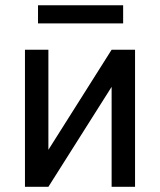

<svg xmlns="http://www.w3.org/2000/svg" viewBox="-20 -720 617 740"><path d="M76.2 0ZM410.2 -528.3H500.5V0H410.2V-385.3L166.5 0H76.2V-528.3H166.5V-142.6ZM454.6 -629.9H126.5V-699.7H454.6Z"/></svg>

Font: Roboto
Style: Regular
Weight: 400
Designer: Google
Version: Version 2.134; 2016; ttfautohint (v1.6)